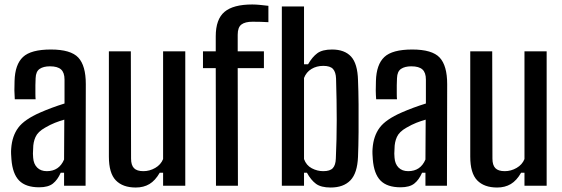

<svg xmlns="http://www.w3.org/2000/svg" viewBox="-20 -829 2509 857"><path d="M155 7Q95 7 65.5 -23Q36 -53 31 -118Q30 -129 29.5 -142Q29 -155 30 -166Q34 -222 61.5 -259Q89 -296 160 -327Q185 -338 212 -348Q239 -358 268 -367V-474Q268 -505 252.5 -519Q237 -533 203 -533Q174 -533 157 -521.5Q140 -510 139 -480Q138 -468 138 -448.5Q138 -429 138 -411.5Q138 -394 139 -386H46Q43 -423 45 -468Q47 -541 82.5 -574.5Q118 -608 207 -608Q296 -608 329.5 -572Q363 -536 363 -454L362 0H266V-58H251Q237 -26 216 -9.5Q195 7 155 7ZM189 -65Q244 -65 266 -117L267 -295Q246 -289 225.5 -281Q205 -273 181 -259Q149 -241 138.5 -217.5Q128 -194 128 -166Q127 -152 127 -143.5Q127 -135 128 -125Q130 -97 146 -81Q162 -65 189 -65Z M586 8Q528 8 497 -24Q466 -56 466 -130V-600H564L565 -121Q565 -92 578 -78.5Q591 -65 620 -65Q648 -65 673 -79.5Q698 -94 708 -119V-600H807V0H708V-58H693Q673 -23 647 -7.5Q621 8 586 8Z M944 0 943 -525H886V-600H943V-667Q943 -743 982 -776Q1021 -809 1106 -809Q1122 -809 1142 -807Q1162 -805 1178 -803V-730Q1163 -731 1145 -731.5Q1127 -732 1107 -732Q1074 -732 1057.5 -719.5Q1041 -707 1041 -674V-600H1158V-525H1041L1042 0Z M1578 -471Q1580 -425 1580.5 -363.5Q1581 -302 1580.5 -239.5Q1580 -177 1578 -129Q1575 -56 1544 -24Q1513 8 1456 8Q1413 8 1390.5 -8.5Q1368 -25 1350 -58H1337V0H1238V-800H1337V-542H1355Q1374 -575 1396.5 -591.5Q1419 -608 1462 -608Q1518 -608 1547 -576.5Q1576 -545 1578 -471ZM1479 -121Q1483 -207 1483 -294Q1483 -381 1480 -478Q1479 -507 1466.5 -521Q1454 -535 1423 -535Q1393 -535 1370 -521Q1347 -507 1337 -481V-119Q1347 -91 1371.5 -78Q1396 -65 1423 -65Q1453 -65 1465.5 -78.5Q1478 -92 1479 -121Z M1768 7Q1708 7 1678.5 -23Q1649 -53 1644 -118Q1643 -129 1642.5 -142Q1642 -155 1643 -166Q1647 -222 1674.5 -259Q1702 -296 1773 -327Q1798 -338 1825 -348Q1852 -358 1881 -367V-474Q1881 -505 1865.5 -519Q1850 -533 1816 -533Q1787 -533 1770 -521.5Q1753 -510 1752 -480Q1751 -468 1751 -448.5Q1751 -429 1751 -411.5Q1751 -394 1752 -386H1659Q1656 -423 1658 -468Q1660 -541 1695.5 -574.5Q1731 -608 1820 -608Q1909 -608 1942.5 -572Q1976 -536 1976 -454L1975 0H1879V-58H1864Q1850 -26 1829 -9.5Q1808 7 1768 7ZM1802 -65Q1857 -65 1879 -117L1880 -295Q1859 -289 1838.5 -281Q1818 -273 1794 -259Q1762 -241 1751.5 -217.5Q1741 -194 1741 -166Q1740 -152 1740 -143.5Q1740 -135 1741 -125Q1743 -97 1759 -81Q1775 -65 1802 -65Z M2199 8Q2141 8 2110 -24Q2079 -56 2079 -130V-600H2177L2178 -121Q2178 -92 2191 -78.5Q2204 -65 2233 -65Q2261 -65 2286 -79.5Q2311 -94 2321 -119V-600H2420V0H2321V-58H2306Q2286 -23 2260 -7.5Q2234 8 2199 8Z"/></svg>

Font: Big Shoulders Text SemiBold
Style: Regular
Weight: 600
Designer: Patric King
Foundry: XO Type Co
Version: Version 1.000; ttfautohint (v1.8.2)